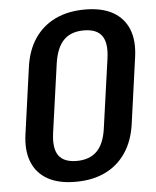

<svg xmlns="http://www.w3.org/2000/svg" viewBox="-52 -753 654 807"><g transform="rotate(-5 275.0 -350.0)"><path d="M235 9Q163 9 117 -17Q71 -43 51.5 -92Q32 -141 42 -210L81 -490Q91 -560 124 -608.5Q157 -657 210.5 -683Q264 -709 336 -709Q408 -709 454 -683Q500 -657 519.5 -608.5Q539 -560 529 -490L490 -210Q480 -141 447 -92Q414 -43 360.5 -17Q307 9 235 9ZM247 -78Q301 -78 332 -108.5Q363 -139 372 -204L413 -496Q422 -561 400 -591.5Q378 -622 324 -622Q270 -622 239.5 -591.5Q209 -561 199 -496L158 -204Q149 -139 171 -108.5Q193 -78 247 -78Z"/></g></svg>

Font: Pathway Extreme Condensed SemiBold
Style: Italic
Weight: 600
Width: 3
Italic angle: -8°
Version: Version 1.001;gftools[0.9.26]